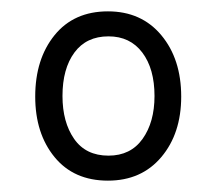

<svg xmlns="http://www.w3.org/2000/svg" viewBox="-20 -749 381 338"><path d="M170 -431Q110 -431 76 -472.5Q42 -514 42 -579Q42 -645 76 -687Q110 -729 170 -729Q229 -729 264 -687Q299 -645 299 -579Q299 -514 264 -472.5Q229 -431 170 -431ZM171 -475Q210 -475 231 -504.5Q252 -534 252 -580Q252 -628 230.5 -656.5Q209 -685 171 -685Q132 -685 111 -656.5Q90 -628 90 -580Q90 -534 110.5 -504.5Q131 -475 171 -475Z"/></svg>

Font: Noto Serif Hebrew Condensed
Style: Regular
Weight: 400
Width: 3
Designer: Monotype Design Team
Foundry: Monotype Imaging Inc.
Version: Version 2.004; ttfautohint (v1.8.4.7-5d5b)